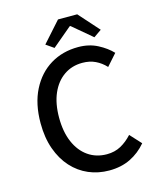

<svg xmlns="http://www.w3.org/2000/svg" viewBox="-124 -925 848 1024"><g transform="rotate(-15 300.0 -412.5)"><path d="M352 12Q291 12 238.5 -10.5Q186 -33 146.5 -76.5Q107 -120 84.5 -183Q62 -246 62 -326Q62 -433 101 -509.5Q140 -586 207 -626.5Q274 -667 360 -667Q420 -667 467 -642.5Q514 -618 544 -586L488 -523Q463 -550 431.5 -565Q400 -580 360 -580Q302 -580 258 -549.5Q214 -519 189.5 -463Q165 -407 165 -329Q165 -251 189.5 -194Q214 -137 258.5 -106Q303 -75 362 -75Q405 -75 439 -93.5Q473 -112 502 -144L558 -83Q520 -38 469 -13Q418 12 352 12ZM238 -695 195 -725 295 -837H401L501 -725L458 -695L350 -786H346Z"/></g></svg>

Font: Source Code Pro ExtraLight Medium
Style: Regular
Weight: 500
Monospace: yes
Version: Version 1.018;hotconv 1.0.116;makeotfexe 2.5.65601